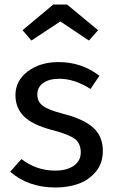

<svg xmlns="http://www.w3.org/2000/svg" viewBox="-20 -812 507 844"><path d="M118.2 -633.8 79.1 -679.2 213.9 -792H274.9L411.1 -679.2L371.1 -633.8L245.1 -717.8ZM237.8 -539.1Q338.4 -539.1 417 -479L377.9 -420.9Q307.1 -465.8 241.2 -465.8Q196.3 -465.8 170.2 -447.3Q144 -428.7 144 -397Q144 -364.7 168.5 -346.7Q192.9 -328.6 256.8 -312Q344.7 -290 388.4 -252Q432.1 -213.9 432.1 -147.9Q432.1 -95.2 401.9 -58.1Q371.6 -21 325.7 -4.4Q279.8 12.2 224.1 12.2Q104.5 12.2 24.9 -57.1L74.2 -112.8Q140.6 -62 222.2 -62Q273.9 -62 304.4 -83.5Q335 -105 335 -142.1Q335 -181.2 309.1 -201.2Q283.2 -221.2 207 -241.2Q123 -263.2 85.4 -300.3Q47.9 -337.4 47.9 -394Q47.9 -457 101.8 -498Q155.8 -539.1 237.8 -539.1Z"/></svg>

Font: FiraGO
Style: Regular
Weight: 400
Designer: bBox Type
Foundry: bBox Type GmbH
Version: Version 1.001;PS 001.001;hotconv 1.0.88;makeotf.lib2.5.64775